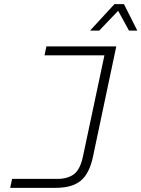

<svg xmlns="http://www.w3.org/2000/svg" viewBox="-20 -753 680 923"><path d="M29 150 38 107H255Q306 107 336 84Q366 61 379 -2L482 -487H194L203 -530H539L427 0Q410 81 368.5 115.5Q327 150 248 150ZM413 -606 530 -733H576L640 -606H600L548 -701L457 -606Z"/></svg>

Font: Geist Mono ExtraLight
Style: Italic
Weight: 200
Italic angle: -12°
Monospace: yes
Designer: Basement.studio, Andrés Briganti, Mateo Zaragoza
Foundry: Basement.studio, Vercel, Andrés Briganti, Guido Ferreyra, Mateo Zaragoza
Version: Version 1.500; ttfautohint (v1.8.4.7-5d5b)